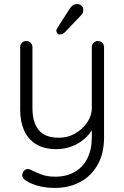

<svg xmlns="http://www.w3.org/2000/svg" viewBox="-20 -721 608 941"><path d="M460 -520Q473 -520 481.5 -511Q490 -502 490 -490V-49Q490 32 458 87.5Q426 143 372 171.5Q318 200 249 200Q206 200 169.5 190.5Q133 181 110 166Q98 159 92 149Q86 139 91 128Q96 114 106.5 109.5Q117 105 128 110Q145 119 177 132Q209 145 250 145Q305 145 345.5 122Q386 99 408 55.5Q430 12 430 -48V-120L437 -96Q422 -65 394.5 -41Q367 -17 331.5 -3.5Q296 10 256 10Q196 10 156.5 -14.5Q117 -39 98 -82Q79 -125 79 -183V-490Q79 -502 87 -511Q95 -520 109 -520Q122 -520 130.5 -511Q139 -502 139 -490V-192Q139 -122 169.5 -84Q200 -46 269 -46Q312 -46 348 -66.5Q384 -87 407 -120.5Q430 -154 430 -192V-490Q430 -502 438.5 -511Q447 -520 460 -520ZM272 -552Q267 -552 261.5 -557.5Q256 -563 256 -570Q256 -576 261 -584L322 -679Q327 -687 335.5 -694Q344 -701 356 -701Q371 -701 380 -693Q389 -685 388 -670Q388 -663 385.5 -657.5Q383 -652 378 -647L303 -568Q297 -561 289 -556.5Q281 -552 272 -552Z"/></svg>

Font: Quicksand Light
Style: Regular
Weight: 400
Version: Version 3.004